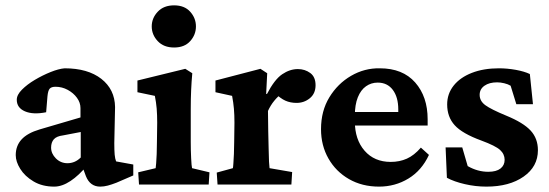

<svg xmlns="http://www.w3.org/2000/svg" viewBox="-20 -693 2063 721"><path d="M183.6 7.8Q138.7 7.8 106 -11.7Q73.2 -31.2 56.2 -58.6Q39.1 -85.9 39.1 -110.4Q39.1 -145.5 61 -169.4Q83 -193.4 128.9 -207L282.2 -252V-287.1Q282.2 -307.6 269 -325.7Q255.9 -343.8 234.4 -355.5Q212.9 -367.2 188.5 -367.2Q172.9 -367.2 166.5 -359.9Q160.2 -352.5 158.2 -331.1L153.3 -271.5Q104.5 -261.7 73.7 -274.9Q43 -288.1 43 -318.4Q43 -336.9 62.5 -356.4Q82 -376 110.8 -393.1Q139.6 -410.2 169.9 -422.4Q200.2 -434.6 222.7 -436.5Q309.6 -436.5 360.4 -397Q411.1 -357.4 412.1 -291L409.2 -155.3Q409.2 -127.9 410.6 -112.3Q412.1 -96.7 416 -86.9L480.5 -75.2V-34.2L417 -6.8Q399.4 0 384.8 3.9Q370.1 7.8 356.4 7.8Q318.4 7.8 302.7 -31.2L286.1 -76.2L306.6 -71.3Q276.4 -34.2 244.6 -13.2Q212.9 7.8 183.6 7.8ZM233.4 -80.1Q247.1 -80.1 259.8 -85.4Q272.5 -90.8 283.2 -101.6V-197.3L216.8 -184.6Q192.4 -181.6 182.1 -169.9Q171.9 -158.2 171.9 -138.7Q171.9 -116.2 189.9 -98.1Q208 -80.1 233.4 -80.1Z M502 0 499 -45.9 564.5 -61.5Q565.4 -65.4 566.4 -79.6Q567.4 -93.8 568.4 -114.3Q569.3 -134.8 569.3 -159.2L570.3 -232.4Q570.3 -261.7 568.4 -285.2Q566.4 -308.6 561.5 -333L496.1 -346.7V-390.6L675.8 -434.6L702.1 -418Q699.2 -386.7 697.8 -355Q696.3 -323.2 696.3 -283.2V-160.2Q696.3 -127.9 697.8 -98.6Q699.2 -69.3 701.2 -61.5L766.6 -45.9L763.7 0ZM633.8 -514.6Q594.7 -514.6 572.3 -538.6Q549.8 -562.5 549.8 -593.8Q549.8 -625 572.3 -648.9Q594.7 -672.9 633.8 -672.9Q672.9 -672.9 694.3 -648.9Q715.8 -625 715.8 -593.8Q715.8 -562.5 694.3 -538.6Q672.9 -514.6 633.8 -514.6Z M796.9 0 793.9 -44.9 854.5 -61.5Q855.5 -65.4 856.4 -79.6Q857.4 -93.8 858.4 -114.7Q859.4 -135.7 859.4 -159.2L860.4 -232.4Q860.4 -261.7 858.4 -284.7Q856.4 -307.6 851.6 -333L789.1 -346.7V-390.6L958 -434.6L983.4 -418L979.5 -340.8L982.4 -339.8Q1010.7 -394.5 1039.6 -414.1Q1068.4 -433.6 1098.6 -433.6Q1125 -433.6 1145 -418.9Q1165 -404.3 1165 -373Q1165 -341.8 1143.6 -324.2Q1122.1 -306.6 1093.8 -306.6Q1070.3 -306.6 1051.8 -314.9Q1033.2 -323.2 1010.7 -344.7L1038.1 -341.8Q1023.4 -331.1 1009.8 -314.5Q996.1 -297.9 986.3 -276.4L987.3 -199.2Q988.3 -163.1 988.8 -134.3Q989.3 -105.5 990.2 -86.4Q991.2 -67.4 992.2 -61.5L1077.1 -46.9L1074.2 0Z M1403.3 7.8Q1339.8 7.8 1290.5 -20.5Q1241.2 -48.8 1213.4 -97.7Q1185.5 -146.5 1185.5 -208Q1185.5 -276.4 1216.8 -327.6Q1248 -378.9 1298.3 -408.2Q1348.6 -437.5 1406.2 -436.5Q1492.2 -436.5 1539.1 -383.3Q1585.9 -330.1 1585.9 -245.1V-221.7H1298.8V-272.5H1490.2L1475.6 -249V-282.2Q1475.6 -328.1 1455.1 -355.5Q1434.6 -382.8 1398.4 -382.8Q1374 -382.8 1354.5 -369.1Q1335 -355.5 1323.7 -327.6Q1312.5 -299.8 1312.5 -257.8V-237.3Q1312.5 -168.9 1349.1 -127Q1385.7 -85 1447.3 -85Q1480.5 -85 1507.8 -97.2Q1535.2 -109.4 1560.5 -138.7L1590.8 -111.3Q1563.5 -52.7 1513.7 -22.5Q1463.9 7.8 1403.3 7.8Z M1806.6 7.8Q1765.6 7.8 1725.6 -1.5Q1685.5 -10.7 1658.2 -25.4L1653.3 -139.6H1715.8L1736.3 -69.3Q1773.4 -47.9 1813.5 -47.9Q1843.8 -47.9 1859.4 -60.1Q1875 -72.3 1875 -92.8Q1875 -114.3 1857.9 -129.9Q1840.8 -145.5 1788.1 -165Q1715.8 -191.4 1687.5 -222.7Q1659.2 -253.9 1659.2 -300.8Q1659.2 -340.8 1683.6 -371.6Q1708 -402.3 1752 -419.4Q1795.9 -436.5 1853.5 -436.5Q1884.8 -436.5 1917 -430.7Q1949.2 -424.8 1969.7 -415L1981.4 -301.8H1918.9L1897.5 -371.1Q1887.7 -377 1873.5 -380.4Q1859.4 -383.8 1846.7 -383.8Q1817.4 -383.8 1799.3 -371.1Q1781.2 -358.4 1781.2 -336.9Q1781.2 -313.5 1802.7 -297.9Q1824.2 -282.2 1880.9 -258.8Q1945.3 -232.4 1972.7 -202.6Q2000 -172.9 2000 -128.9Q2000 -67.4 1946.3 -29.8Q1892.6 7.8 1806.6 7.8Z"/></svg>

Font: Crimson Pro
Style: Bold
Weight: 700
Designer: Jacques Le Bailly
Foundry: Baron von Fonthausen
Version: Version 1.003